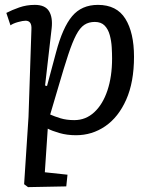

<svg xmlns="http://www.w3.org/2000/svg" viewBox="-20 -541 616 788"><path d="M109 -421Q111 -456 85 -456Q74 -456 54 -450.5Q34 -445 23 -437L6 -488Q29 -500 59 -510.5Q89 -521 123 -521Q165 -521 181 -495.5Q197 -470 192 -425L165 -190L173 -188L210 -326Q237 -428 276 -474.5Q315 -521 382 -521Q459 -521 494.5 -464Q530 -407 530 -308Q530 -204 498 -132Q466 -60 412 -23Q358 14 292 14Q255 14 224 5Q193 -4 176 -13L164 166L257 176L252 224L95 227L79 215L97 -61ZM369 -451Q344 -451 326 -439Q308 -427 292.5 -397.5Q277 -368 260 -316.5Q243 -265 220 -186L186 -71Q204 -63 228.5 -55.5Q253 -48 285 -48Q332 -48 367 -80.5Q402 -113 421 -170Q440 -227 440 -301Q440 -322 438.5 -347.5Q437 -373 430.5 -397Q424 -421 409.5 -436Q395 -451 369 -451Z"/></svg>

Font: Literata 12pt
Style: Italic
Weight: 400
Italic angle: -2°
Designer: Latin by Veronika Burian and Jose Scaglione. Greek by Irene Vlachou. Cyrillic by Vera Evstafieva
Foundry: TypeTogether
Version: Version 3.002